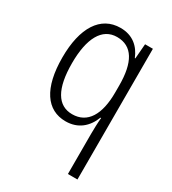

<svg xmlns="http://www.w3.org/2000/svg" viewBox="-188 -642 875 977"><g transform="rotate(30 249.0 -153.0)"><path d="M368 236H424V-532H378L371 -445H368C345 -502 301 -542 229 -542C112 -542 47 -438 47 -264C47 -84 112 10 223 10C296 10 344 -32 368 -95H372C369 -64 368 -24 368 -1ZM234 -38C149 -38 104 -113 104 -263C104 -408 149 -493 237 -493C327 -493 369 -420 369 -284V-243C369 -114 324 -38 234 -38Z"/></g></svg>

Font: Noto Sans Display SemiCondensed Light
Style: Regular
Weight: 300
Width: 4
Designer: Monotype Design Team
Foundry: Monotype Imaging Inc.
Version: Version 1.900